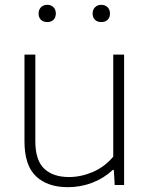

<svg xmlns="http://www.w3.org/2000/svg" viewBox="-20 -767 624 796"><path d="M81.5 -180.5V-540.5H126.5V-181.5Q126.5 -102.5 163.2 -67.8Q200 -33 266 -33Q315.5 -33 364.8 -54Q414 -75 449.5 -117.5V-540.5H494.5V0H455.5L452 -62.5H447.5Q410 -27.5 362 -9.2Q314 9 261 9Q177 9 129.2 -36.2Q81.5 -81.5 81.5 -180.5ZM140 -711Q140 -727 150 -737Q160 -747 176 -747Q192 -747 201.8 -737Q211.5 -727 211.5 -711Q211.5 -694.5 201.8 -685Q192 -675.5 176 -675.5Q159.5 -675.5 149.8 -685Q140 -694.5 140 -711ZM364 -711Q364 -727 374 -737Q384 -747 400 -747Q416 -747 426 -737Q436 -727 436 -711Q436 -694.5 426.2 -685Q416.5 -675.5 400 -675.5Q383.5 -675.5 373.8 -685Q364 -694.5 364 -711Z"/></svg>

Font: Encode Sans Semi Expanded ExLight
Style: Regular
Weight: 275
Width: 6
Designer: Multiple Designers
Foundry: Impallari Type
Version: Version 2.000